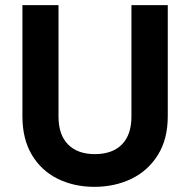

<svg xmlns="http://www.w3.org/2000/svg" viewBox="-20 -718 737 745"><path d="M207 -698V-266Q207 -195 244 -157.5Q281 -120 348 -120Q416 -120 453 -157.5Q490 -195 490 -266V-698H631V-267Q631 -178 592.5 -116.5Q554 -55 489.5 -24Q425 7 346 7Q268 7 204.5 -24Q141 -55 104 -116.5Q67 -178 67 -267V-698Z"/></svg>

Font: MSTAGE SemiBold
Style: Regular
Weight: 600
Designer: Ninad Kale (Devanagari), Jonny Pinhorn (Latin)
Foundry: Indian Type Foundry
Version: 4.004